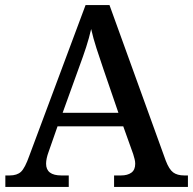

<svg xmlns="http://www.w3.org/2000/svg" viewBox="-20 -734 758 754"><path d="M1 0V-45H18Q47 -45 62.5 -59.5Q78 -74 95 -122L316 -714H410L631 -103Q644 -69 660 -57Q676 -45 704 -45H718V0H428V-45H455Q481 -45 496 -56Q511 -67 511 -91Q511 -100 508.5 -109.5Q506 -119 503 -129L464 -238H206L171 -138Q161 -111 161 -91Q161 -45 221 -45H250V0ZM226 -291H445L386 -463Q372 -504 359 -544Q346 -584 338 -620Q330 -585 318.5 -549.5Q307 -514 291 -471Z"/></svg>

Font: Noto Serif Bengali Medium
Style: Regular
Weight: 500
Designer: Juan Bruce, Universal Thirst, Indian Type Foundry and the Monotype Design Team.
Foundry: Monotype Imaging Inc.
Version: Version 2.003; ttfautohint (v1.8.4.7-5d5b)